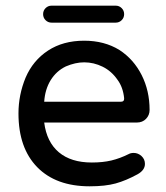

<svg xmlns="http://www.w3.org/2000/svg" viewBox="-20 -654 593 685"><path d="M133.8 -603.5Q133.8 -616.2 142.6 -625Q151.4 -633.8 164.1 -633.8H392.6Q405.3 -633.8 414.1 -625Q422.9 -616.2 422.9 -603.5Q422.9 -590.8 414.1 -582Q405.3 -573.2 392.6 -573.2H164.1Q151.4 -573.2 142.6 -582Q133.8 -590.8 133.8 -603.5ZM45.9 -249Q45.9 -315.4 71.3 -377Q97.7 -438.5 151.4 -473.6Q205.1 -508.8 280.3 -508.8Q352.5 -508.8 406.2 -475.6Q457 -442.4 485.4 -386.2Q513.7 -330.1 513.7 -261.7Q513.7 -243.2 501 -230Q488.3 -216.8 467.8 -216.8H137.7Q146.5 -147.5 189.9 -110.8Q233.4 -74.2 307.6 -74.2Q346.7 -74.2 377.4 -81.5Q408.2 -88.9 439.5 -104.5Q446.3 -108.4 457 -108.4Q472.7 -108.4 484.9 -97.2Q497.1 -85.9 497.1 -69.3Q497.1 -46.9 470.7 -32.2Q429.7 -9.8 392.6 0.5Q355.5 10.7 299.8 10.7Q179.7 10.7 112.8 -57.6Q45.9 -126 45.9 -249ZM422.9 -303.7Q418.9 -342.8 399.4 -369.1Q377.9 -400.4 346.2 -416Q314.5 -431.6 280.3 -431.6Q249 -431.6 214.8 -417Q180.7 -400.4 160.6 -367.7Q140.6 -335 137.7 -291H411.1Q423.8 -291 422.9 -303.7Z"/></svg>

Font: FakePearl
Style: Regular
Weight: 400
Version: Version 1.2